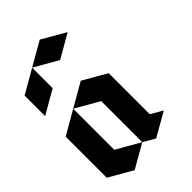

<svg xmlns="http://www.w3.org/2000/svg" viewBox="-316 -1212 1324 1324"><g transform="rotate(-45 346.5 -550.0)"><path d="M172.9 -599.6Q231.4 -566.4 346.7 -500Q346.7 -366.2 346.7 -99.6Q376 -83 432.6 -49.8Q490.2 -83 606.4 -149.4Q577.1 -166 519.5 -199.2Q519.5 -333 519.5 -599.6Q461.9 -632.8 346.7 -699.2Q289.1 -666 172.9 -599.6ZM172.9 -599.6Q172.9 -465.8 172.9 -199.2Q231.4 -166 346.7 -99.6Q289.1 -66.4 172.9 0Q115.2 -33.2 0 -99.6Q0 -166 0 -299.8Q0 -366.2 0 -500Q57.6 -533.2 172.9 -599.6ZM0 -900.4Q57.6 -933.6 172.9 -1000Q172.9 -933.6 172.9 -799.8Q115.2 -766.6 0 -700.2Q0 -766.6 0 -900.4ZM172.9 -1000Q230.5 -966.8 346.7 -900.4Q404.3 -933.6 519.5 -1000Q461.9 -1033.2 346.7 -1099.6Q289.1 -1066.4 172.9 -1000Z"/></g></svg>

Font: DreiFraktur
Style: Regular
Weight: 400
Designer: JayCobs
Version: Version 1.2